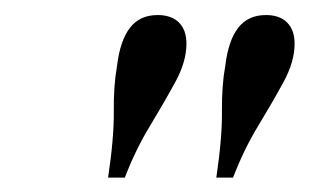

<svg xmlns="http://www.w3.org/2000/svg" viewBox="-20 -609 417 259"><path d="M125.8 -369.4Q133.9 -423.4 133.5 -458.5Q133.1 -493.5 137.9 -520.2Q141.9 -554 155.2 -571.4Q168.5 -588.7 192.7 -588.7Q211.3 -588.7 221.4 -578.6Q231.5 -568.5 231.5 -550Q231.5 -525.8 216.5 -498.4Q201.6 -471 182.3 -439.1Q162.9 -407.3 148.4 -369.4ZM271.8 -369.4Q279.8 -423.4 279.4 -458.5Q279 -493.5 283.9 -520.2Q287.9 -554 301.2 -571.4Q314.5 -588.7 338.7 -588.7Q357.3 -588.7 367.3 -578.6Q377.4 -568.5 377.4 -550Q377.4 -525.8 362.5 -498.4Q347.6 -471 328.2 -439.1Q308.9 -407.3 294.4 -369.4Z"/></svg>

Font: Playfair 5pt SemiExpanded Light Light
Style: Italic
Weight: 300
Italic angle: -15.6°
Version: Version 2.203